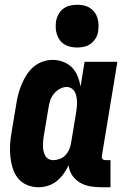

<svg xmlns="http://www.w3.org/2000/svg" viewBox="-20 -780 540 808"><path d="M143 8Q117 8 94 -1.5Q71 -11 56 -29.5Q41 -48 33.5 -72Q26 -96 23.5 -121Q21 -146 22.5 -172Q24 -198 29 -225L49 -345Q52 -365 57.5 -385.5Q63 -406 71.5 -426Q80 -446 92 -465Q104 -484 121 -498.5Q138 -513 159 -520.5Q180 -528 201 -528Q224 -528 245.5 -520Q267 -512 282.5 -496.5Q298 -481 306.5 -460Q315 -439 319 -416L336 -520H474L409 -126Q408 -122 408.5 -118Q409 -114 411.5 -111Q414 -108 417.5 -107Q421 -106 425 -106H445V8H406Q382 8 359 4Q336 0 316.5 -11.5Q297 -23 284 -42Q271 -61 269 -85Q260 -66 247.5 -48.5Q235 -31 219 -18Q203 -5 182.5 1.5Q162 8 143 8ZM204 -106Q217 -106 231 -111Q245 -116 255 -126.5Q265 -137 271 -150.5Q277 -164 279 -178L299 -298Q301 -310 302.5 -321.5Q304 -333 304 -345Q304 -357 302.5 -368.5Q301 -380 296.5 -390Q292 -400 282.5 -407Q273 -414 261 -414Q246 -414 231.5 -406Q217 -398 206.5 -385Q196 -372 191 -356.5Q186 -341 184 -326L164 -206Q162 -195 161.5 -184.5Q161 -174 161 -163.5Q161 -153 163.5 -143Q166 -133 170.5 -124.5Q175 -116 184 -111Q193 -106 204 -106ZM305 -580Q291 -580 277 -583Q263 -586 251 -593.5Q239 -601 231.5 -611.5Q224 -622 219.5 -635.5Q215 -649 214.5 -663Q214 -677 216 -692Q219 -707 226.5 -720.5Q234 -734 246.5 -743.5Q259 -753 274.5 -756.5Q290 -760 305 -760Q319 -760 333 -757Q347 -754 358.5 -746.5Q370 -739 378 -728.5Q386 -718 390 -704.5Q394 -691 394.5 -677Q395 -663 393 -648Q391 -633 383 -619.5Q375 -606 362.5 -596.5Q350 -587 335 -583.5Q320 -580 305 -580Z"/></svg>

Font: Iosevka Heavy
Style: Italic
Weight: 900
Italic angle: -9°
Monospace: yes
Designer: Belleve Invis
Foundry: Belleve Invis
Version: Version 32.5.0; ttfautohint (v1.8.4)